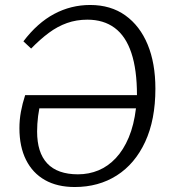

<svg xmlns="http://www.w3.org/2000/svg" viewBox="-20 -737 689 771"><path d="M280 14Q210 14 160.5 -14Q111 -42 84.5 -95Q58 -148 58 -222Q58 -256 64 -288.5Q70 -321 81 -355H530Q530 -457 507.5 -524.5Q485 -592 440.5 -625Q396 -658 331 -658Q287 -658 249 -644.5Q211 -631 176 -605Q141 -579 105 -542L74 -571Q130 -645 197.5 -681Q265 -717 342 -717Q425 -717 483.5 -675Q542 -633 573 -558Q604 -483 604 -381Q604 -256 563 -167.5Q522 -79 449 -32.5Q376 14 280 14ZM293 -37Q337 -37 375.5 -53Q414 -69 445 -102Q476 -135 497 -185Q518 -235 526 -302H138Q135 -287 133 -271Q131 -255 130 -239.5Q129 -224 129 -209Q129 -167 139 -135Q149 -103 169.5 -81Q190 -59 221 -48Q252 -37 293 -37Z"/></svg>

Font: Literata 18pt Light
Style: Italic
Weight: 300
Italic angle: -2°
Designer: Latin by Veronika Burian and Jose Scaglione. Greek by Irene Vlachou. Cyrillic by Vera Evstafieva
Foundry: TypeTogether
Version: Version 3.103;gftools[0.9.29]